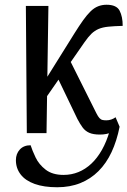

<svg xmlns="http://www.w3.org/2000/svg" viewBox="-20 -561 537 809"><path d="M221 228Q165 228 126 214Q87 200 67 174Q47 148 47 114Q47 87 63.5 69Q80 51 109 51Q116 73 130 102.5Q144 132 172.5 154Q201 176 248 176Q281 176 310.5 164Q340 152 365 128.5Q390 105 409.5 70.5Q429 36 442 -9L484 -27Q472 33 450 80Q428 127 395 160Q362 193 318.5 210.5Q275 228 221 228ZM152 -118 156 -200 294 -421Q314 -453 330.5 -476Q347 -499 362 -513.5Q377 -528 393.5 -534.5Q410 -541 429 -541Q471 -541 484 -516Q497 -491 497 -452Q460 -451 436 -448.5Q412 -446 395.5 -439Q379 -432 365.5 -419Q352 -406 336 -383ZM93 0 89 -536H184L176 0ZM401 6Q373 6 356 -1.5Q339 -9 328 -24Q317 -39 306 -60L207 -266L265 -326L386 -84Q393 -70 399 -63.5Q405 -57 412 -55.5Q419 -54 428 -54Q439 -54 449 -57.5Q459 -61 467 -67L484 -27Q471 -14 450.5 -4Q430 6 401 6Z"/></svg>

Font: Noto Serif ExtraCondensed
Style: Regular
Weight: 400
Width: 2
Designer: Monotype Design Team
Foundry: Monotype Imaging Inc.
Version: Version 2.013